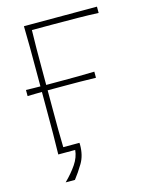

<svg xmlns="http://www.w3.org/2000/svg" viewBox="-127 -795 811 1031"><g transform="rotate(-15 278.0 -279.0)"><path d="M107.5 155Q147 116 172.8 78Q198.5 40 202 0H108Q109.5 -61 109.8 -117Q110 -173 110 -238V-347Q91 -347 70.8 -346.5Q50.5 -346 30 -345.5V-379.5Q50.5 -379 70.8 -378.5Q91 -378 110 -378V-475Q110 -540.5 109.8 -596.5Q109.5 -652.5 108 -713H514V-678Q461 -680.5 400.2 -681.2Q339.5 -682 257 -682H144Q142.5 -630 142.2 -579.8Q142 -529.5 142 -472V-377.5Q156.5 -377.5 170.2 -377.5Q184 -377.5 197 -377.5H243Q280 -377.5 322.2 -377.8Q364.5 -378 410 -379.5V-345.5Q364.5 -347 322.2 -347.2Q280 -347.5 243 -347.5H197Q184 -347.5 170.2 -347.5Q156.5 -347.5 142 -347.5V-238Q142 -180 142.2 -130.2Q142.5 -80.5 144 -31H234Q234 -28.5 234.2 -25.5Q234.5 -22.5 234.5 -20Q234.5 39 209.5 80.8Q184.5 122.5 159 155Z"/></g></svg>

Font: Commissioner Flair Thin
Style: Regular
Weight: 100
Designer: Kostas Bartsokas
Foundry: Kostas Bartsokas
Version: Version 1.000; ttfautohint (v1.8.3)